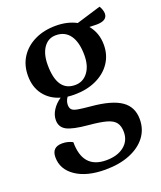

<svg xmlns="http://www.w3.org/2000/svg" viewBox="-138 -565 776 923"><g transform="rotate(-20 250.0 -103.0)"><path d="M225 -120Q207 -120 190 -122Q177 -104 177 -84Q177 -69 184.5 -60.5Q192 -52 214 -48Q236 -44 280 -40Q383 -31 431 2Q479 35 479 98Q479 150 449.5 188.5Q420 227 366.5 248.5Q313 270 241 270Q147 270 91 232Q35 194 35 132Q35 80 88 80Q117 80 141 93Q141 229 261 229Q318 229 352 202Q386 175 386 130Q386 100 373 82Q360 64 328 55Q296 46 239 41Q159 34 128.5 17.5Q98 1 98 -35Q98 -61 114 -86Q130 -111 157 -129Q105 -144 75 -183.5Q45 -223 45 -281Q45 -335 71 -375.5Q97 -416 144 -439Q191 -462 252 -462Q312 -462 357 -438L482 -476Q488 -467 491.5 -456Q495 -445 495 -437Q495 -400 439 -400Q422 -400 403 -401Q439 -358 439 -297Q439 -245 412 -205Q385 -165 336.5 -142.5Q288 -120 225 -120ZM244 -162Q284 -162 309 -194.5Q334 -227 334 -282Q334 -348 309 -383.5Q284 -419 237 -419Q198 -419 175 -386.5Q152 -354 152 -298Q152 -162 244 -162Z"/></g></svg>

Font: Petrona SemiBold
Style: Regular
Weight: 600
Designer: Ringo R. Seeber
Foundry: Ringo R. Seeber
Version: Version 2.001; ttfautohint (v1.8.3)